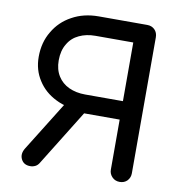

<svg xmlns="http://www.w3.org/2000/svg" viewBox="-85 -861 895 941"><g transform="rotate(10 362.0 -390.5)"><path d="M572.3 0Q549.8 0 535.2 -14.6Q519.5 -30.3 519.5 -51.8Q519.5 -134.8 519.5 -300.8Q472.7 -300.8 331.1 -300.8Q331.1 -303.7 331.1 -310.5Q255.9 -310.5 198.2 -339.8Q140.6 -368.2 108.4 -418.9Q75.2 -469.7 75.2 -535.2Q75.2 -607.4 108.4 -662.1Q140.6 -717.8 198.2 -749Q255.9 -781.2 331.1 -781.2Q411.1 -781.2 572.3 -781.2Q594.7 -781.2 609.4 -766.6Q624 -752 624 -728.5Q624 -502.9 624 -51.8Q624 -30.3 609.4 -14.6Q594.7 0 572.3 0ZM127 0Q94.7 0 82 -25.4Q69.3 -50.8 86.9 -80.1Q141.6 -168 251 -343.8Q276.4 -336.9 351.6 -315.4Q306.6 -242.2 171.9 -25.4Q164.1 -11.7 152.3 -5.9Q140.6 0 127 0ZM331.1 -392.6Q377.9 -392.6 519.5 -392.6Q519.5 -465.8 519.5 -684.6Q472.7 -684.6 331.1 -684.6Q286.1 -684.6 251 -668Q214.8 -651.4 195.3 -617.2Q174.8 -584 174.8 -535.2Q174.8 -489.3 195.3 -457Q214.8 -425.8 250 -409.2Q286.1 -392.6 331.1 -392.6Z"/></g></svg>

Font: Abed
Style: Bold
Weight: 700
Designer: Johan Aakerlund
Version: Version 3.105